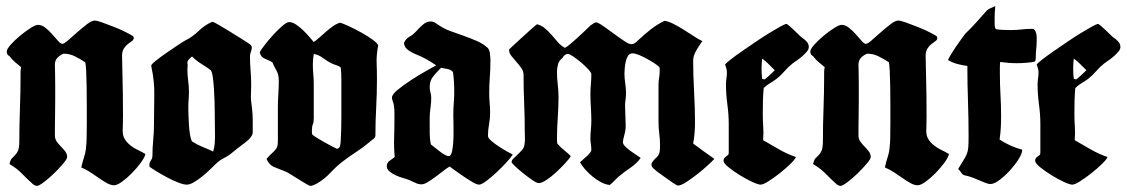

<svg xmlns="http://www.w3.org/2000/svg" viewBox="-20 -603 3676 626"><path d="M289 -536Q296 -536 314 -529.5Q332 -523 352.5 -515Q373 -507 390.5 -498Q408 -489 414 -485Q416 -481 416 -479Q416 -473 410 -469Q404 -465 397 -459.5Q390 -454 384 -445Q378 -436 378 -421Q380 -343 380.5 -297Q381 -251 381 -226Q381 -201 380.5 -191.5Q380 -182 380 -177Q380 -160 387 -149Q394 -138 404.5 -129.5Q415 -121 428.5 -114.5Q442 -108 454 -101Q452 -90 439.5 -73Q427 -56 411 -39.5Q395 -23 378.5 -11Q362 1 352 1Q341 1 328.5 -6Q316 -13 302.5 -22.5Q289 -32 274.5 -41.5Q260 -51 245 -57Q249 -75 254.5 -92Q260 -109 261 -128Q262 -133 262.5 -153Q263 -173 263 -201Q263 -229 263 -260.5Q263 -292 262.5 -320.5Q262 -349 261 -370.5Q260 -392 258 -400Q241 -411 224 -419.5Q207 -428 187 -428Q175 -423 167 -414.5Q159 -406 159 -392Q159 -386 159.5 -368.5Q160 -351 160 -327Q160 -303 160 -276Q160 -249 159.5 -225.5Q159 -202 159 -184Q159 -166 159 -161Q159 -150 165 -141.5Q171 -133 178.5 -125.5Q186 -118 192.5 -109.5Q199 -101 199 -91Q199 -85 186 -69.5Q173 -54 156.5 -38Q140 -22 123.5 -9.5Q107 3 101 3Q95 3 88 -2Q68 -20 51.5 -37Q35 -54 11 -68Q14 -82 19 -87Q24 -92 29.5 -97.5Q35 -103 39 -112.5Q43 -122 43 -144Q43 -195 45 -248.5Q47 -302 47 -353Q47 -361 47 -368.5Q47 -376 49 -384Q39 -392 29 -400.5Q19 -409 11 -420Q2 -424 2 -435Q2 -443 15 -457.5Q28 -472 45.5 -486.5Q63 -501 79.5 -511.5Q96 -522 104 -522Q116 -522 128 -512.5Q140 -503 150.5 -491Q161 -479 169.5 -469.5Q178 -460 183 -460Q189 -460 202.5 -472Q216 -484 232 -498Q248 -512 263.5 -524Q279 -536 289 -536Z M672 -532Q676 -532 693 -522Q710 -512 730.5 -499.5Q751 -487 769 -475.5Q787 -464 793 -460Q801 -454 801 -449Q801 -441 798 -434Q795 -427 795 -419Q795 -396 797 -372.5Q799 -349 799 -325Q799 -315 798.5 -306Q798 -297 798 -287Q798 -277 799.5 -267Q801 -257 802 -247Q804 -227 804 -209.5Q804 -192 804 -172Q804 -165 799.5 -158.5Q795 -152 790 -147Q777 -136 764 -126.5Q751 -117 738 -106Q725 -95 710 -87.5Q695 -80 683 -68Q676 -61 664 -49.5Q652 -38 639 -27.5Q626 -17 612.5 -9Q599 -1 589 -1Q579 -1 562 -7.5Q545 -14 527 -23.5Q509 -33 492.5 -43Q476 -53 468 -59Q467 -61 467 -65Q467 -73 472 -80Q477 -87 477 -95Q477 -121 479.5 -146Q482 -171 482 -197Q482 -243 483 -290.5Q484 -338 474 -383Q474 -385 473.5 -386Q473 -387 473 -389Q473 -393 488 -405Q503 -417 522.5 -430.5Q542 -444 560 -456Q578 -468 584 -471Q608 -483 627.5 -502Q647 -521 672 -532ZM592 -392Q592 -388 591.5 -384.5Q591 -381 591 -377Q591 -358 593.5 -340Q596 -322 596 -303Q596 -290 595 -278Q594 -266 594 -253Q594 -244 594.5 -228Q595 -212 596 -195.5Q597 -179 599.5 -164Q602 -149 606 -142Q623 -131 640.5 -124Q658 -117 675 -109Q679 -122 680 -135Q681 -148 681 -161Q681 -184 680.5 -203.5Q680 -223 680 -246Q680 -254 679.5 -273.5Q679 -293 677.5 -314.5Q676 -336 673.5 -353.5Q671 -371 666 -375Q651 -386 635.5 -395.5Q620 -405 606 -419Q601 -414 596 -409.5Q591 -405 591 -398Q591 -394 592 -392Z M1089 -529Q1097 -527 1116.5 -518Q1136 -509 1157 -497.5Q1178 -486 1194.5 -474Q1211 -462 1213 -455Q1207 -423 1208 -398.5Q1209 -374 1209 -342Q1209 -300 1206.5 -252Q1204 -204 1204 -162Q1204 -154 1197 -149.5Q1190 -145 1185 -140Q1165 -123 1143.5 -109Q1122 -95 1102 -80Q1079 -63 1058.5 -41Q1038 -19 1014 -5Q1010 -3 1003.5 0Q997 3 992 3Q989 3 978 -3.5Q967 -10 954 -18Q941 -26 928.5 -34Q916 -42 910 -44Q893 -51 875 -58Q857 -65 849 -85Q856 -94 869.5 -106Q883 -118 885 -129Q886 -135 886 -147.5Q886 -160 886 -174.5Q886 -189 886 -202Q886 -215 886 -223V-256Q886 -271 887.5 -297Q889 -323 889 -338Q889 -351 887 -358.5Q885 -366 882 -372Q879 -378 875.5 -384Q872 -390 868 -400Q857 -406 843 -412Q829 -418 827 -433Q831 -441 843.5 -457Q856 -473 871 -489.5Q886 -506 900.5 -518.5Q915 -531 923 -531Q933 -531 944.5 -523.5Q956 -516 967 -505.5Q978 -495 987.5 -484Q997 -473 1003 -466Q1013 -473 1023.5 -482.5Q1034 -492 1045 -501.5Q1056 -511 1067 -518.5Q1078 -526 1089 -529ZM1003 -427Q1000 -410 1000 -394Q1000 -377 1001.5 -361Q1003 -345 1003 -328V-217Q1003 -204 1000 -197.5Q997 -191 997 -178Q997 -175 997 -171.5Q997 -168 998 -165Q1000 -162 1011 -155Q1022 -148 1035.5 -140.5Q1049 -133 1061 -126.5Q1073 -120 1078 -118Q1087 -118 1089 -128.5Q1091 -139 1091 -146Q1093 -181 1093 -224Q1093 -267 1093 -302Q1093 -322 1093 -342.5Q1093 -363 1091 -383Q1085 -388 1076.5 -390.5Q1068 -393 1060 -397Q1046 -404 1032 -414.5Q1018 -425 1003 -427Z M1384 -533Q1392 -533 1398.5 -529Q1405 -525 1412 -520Q1428 -509 1449 -501.5Q1470 -494 1492.5 -486Q1515 -478 1535.5 -469Q1556 -460 1570 -447Q1576 -441 1577.5 -427.5Q1579 -414 1579 -406Q1579 -374 1577 -351.5Q1575 -329 1575 -297Q1575 -282 1576.5 -267Q1578 -252 1578 -237Q1578 -217 1574.5 -198Q1571 -179 1571 -160Q1571 -153 1581.5 -144Q1592 -135 1605.5 -126Q1619 -117 1632.5 -109.5Q1646 -102 1652 -99Q1647 -91 1632.5 -75Q1618 -59 1600.5 -42.5Q1583 -26 1566.5 -13.5Q1550 -1 1542 -1Q1535 -1 1522 -8.5Q1509 -16 1494 -26Q1479 -36 1466 -45.5Q1453 -55 1446 -60Q1437 -55 1425 -45.5Q1413 -36 1400 -26.5Q1387 -17 1375 -9.5Q1363 -2 1354 -2Q1344 -2 1334 -7Q1324 -12 1314 -16Q1307 -19 1294.5 -22.5Q1282 -26 1270 -31.5Q1258 -37 1249.5 -44.5Q1241 -52 1241 -61Q1241 -72 1250 -78.5Q1259 -85 1267 -91Q1264 -122 1265 -152.5Q1266 -183 1266 -213Q1266 -225 1266 -237Q1266 -249 1264 -261Q1263 -267 1260.5 -273Q1258 -279 1258 -285Q1258 -295 1277 -310.5Q1296 -326 1320.5 -342Q1345 -358 1369 -371.5Q1393 -385 1402 -390Q1386 -401 1370 -410Q1354 -419 1336 -426Q1323 -431 1311 -439.5Q1299 -448 1297 -462Q1302 -476 1314.5 -483Q1327 -490 1336 -500Q1345 -510 1357.5 -521.5Q1370 -533 1384 -533ZM1418 -382Q1404 -368 1392.5 -354Q1381 -340 1381 -319Q1381 -310 1383.5 -301.5Q1386 -293 1386 -284Q1386 -267 1383.5 -251Q1381 -235 1381 -218Q1381 -210 1381 -198Q1381 -186 1381 -174Q1381 -162 1382 -150.5Q1383 -139 1385 -132Q1389 -129 1397 -122.5Q1405 -116 1413.5 -109.5Q1422 -103 1430 -98.5Q1438 -94 1443 -94Q1451 -94 1454.5 -112.5Q1458 -131 1458.5 -154Q1459 -177 1458.5 -199Q1458 -221 1458 -228Q1458 -248 1459.5 -267Q1461 -286 1461 -306Q1461 -322 1460 -337.5Q1459 -353 1457 -368Q1450 -376 1439 -378Q1428 -380 1418 -382Z M2146 -535Q2158 -534 2174 -526Q2190 -518 2207 -507.5Q2224 -497 2240.5 -486Q2257 -475 2270 -469Q2261 -457 2250.5 -439Q2240 -421 2240 -406Q2240 -358 2243 -304.5Q2246 -251 2246 -203Q2246 -168 2240 -135Q2257 -122 2274.5 -109.5Q2292 -97 2309 -85Q2302 -77 2286 -62.5Q2270 -48 2252 -34Q2234 -20 2217 -9Q2200 2 2190 2Q2188 2 2178.5 -4Q2169 -10 2158 -18Q2147 -26 2136.5 -33.5Q2126 -41 2122 -44Q2117 -49 2110.5 -54Q2104 -59 2104 -67Q2104 -68 2104.5 -69Q2105 -70 2105 -72Q2112 -82 2117 -86.5Q2122 -91 2125.5 -95.5Q2129 -100 2130.5 -107Q2132 -114 2132 -129Q2132 -148 2129.5 -167Q2127 -186 2127 -206V-326Q2127 -338 2129 -349.5Q2131 -361 2131 -373Q2131 -380 2130 -384Q2124 -390 2112.5 -397.5Q2101 -405 2088 -412Q2075 -419 2063 -424Q2051 -429 2042 -429Q2033 -429 2028 -421.5Q2023 -414 2020.5 -403.5Q2018 -393 2017 -382Q2016 -371 2016 -364Q2016 -347 2018.5 -331.5Q2021 -316 2021 -299Q2021 -288 2019.5 -278Q2018 -268 2018 -257Q2018 -243 2019 -225.5Q2020 -208 2020 -194Q2020 -178 2015.5 -162.5Q2011 -147 2011 -139Q2011 -133 2018.5 -125.5Q2026 -118 2035.5 -111Q2045 -104 2054.5 -98Q2064 -92 2069 -88Q2055 -69 2035.5 -56Q2016 -43 1998 -28Q1990 -21 1983 -13.5Q1976 -6 1968 0Q1955 -1 1940.5 -8.5Q1926 -16 1912.5 -27Q1899 -38 1888 -50.5Q1877 -63 1871 -74Q1874 -77 1880 -82Q1886 -87 1892.5 -93Q1899 -99 1903.5 -104.5Q1908 -110 1908 -114Q1908 -124 1906.5 -133Q1905 -142 1905 -152Q1905 -166 1906.5 -180.5Q1908 -195 1908 -209Q1908 -229 1906.5 -253Q1905 -277 1905 -297Q1905 -313 1906.5 -329Q1908 -345 1908 -361Q1908 -366 1898 -377Q1888 -388 1875 -399Q1862 -410 1849.5 -418.5Q1837 -427 1832 -427Q1826 -427 1821 -423Q1816 -419 1814 -414Q1803 -406 1799.5 -394Q1796 -382 1796 -368Q1796 -348 1798.5 -327.5Q1801 -307 1801 -287Q1801 -255 1798.5 -219Q1796 -183 1796 -151Q1796 -140 1797 -135Q1807 -123 1818.5 -114Q1830 -105 1841 -94Q1836 -85 1822.5 -70.5Q1809 -56 1793.5 -41.5Q1778 -27 1762 -16.5Q1746 -6 1737 -6Q1730 -6 1715.5 -16Q1701 -26 1686 -38Q1671 -50 1659.5 -61Q1648 -72 1648 -74Q1648 -80 1654 -86Q1660 -92 1667.5 -99Q1675 -106 1682 -114Q1689 -122 1690 -132Q1692 -142 1691.5 -152.5Q1691 -163 1691 -173Q1691 -218 1689 -266Q1687 -314 1687 -359Q1687 -371 1679.5 -381.5Q1672 -392 1663.5 -401.5Q1655 -411 1647.5 -420.5Q1640 -430 1640 -439V-442Q1643 -445 1657 -458Q1671 -471 1687 -485.5Q1703 -500 1716 -511.5Q1729 -523 1731 -524Q1746 -520 1757.5 -510Q1769 -500 1779 -488.5Q1789 -477 1799 -465.5Q1809 -454 1822 -447Q1828 -450 1839.5 -459.5Q1851 -469 1863.5 -480.5Q1876 -492 1887.5 -503Q1899 -514 1904 -519Q1909 -522 1914 -526Q1919 -530 1926 -530Q1936 -526 1952 -514.5Q1968 -503 1985 -490.5Q2002 -478 2016.5 -468.5Q2031 -459 2038 -459Q2045 -459 2050.5 -463Q2056 -467 2061 -472Q2081 -491 2101.5 -507Q2122 -523 2146 -535Z M2544 -525Q2546 -525 2553 -519Q2560 -513 2568 -505.5Q2576 -498 2583.5 -490.5Q2591 -483 2594 -481Q2602 -476 2609.5 -468Q2617 -460 2617 -450Q2617 -442 2610.5 -434.5Q2604 -427 2595.5 -419.5Q2587 -412 2578 -406Q2569 -400 2564 -396Q2550 -385 2538 -371Q2526 -357 2512 -346Q2501 -338 2490 -331.5Q2479 -325 2470 -316Q2468 -296 2467.5 -274.5Q2467 -253 2467 -233Q2467 -211 2468.5 -189.5Q2470 -168 2468 -146Q2494 -131 2520 -116Q2546 -101 2575 -91Q2572 -83 2556.5 -68Q2541 -53 2522 -38Q2503 -23 2485.5 -12Q2468 -1 2460 -1Q2452 -1 2432.5 -10Q2413 -19 2392 -32Q2371 -45 2355 -58Q2339 -71 2339 -79Q2339 -86 2344.5 -90.5Q2350 -95 2355 -99Q2356 -103 2356 -107Q2356 -111 2356 -115V-198Q2356 -230 2351.5 -262.5Q2347 -295 2347 -328Q2347 -338 2348.5 -347.5Q2350 -357 2350 -367Q2350 -374 2348 -380.5Q2346 -387 2344 -393Q2348 -398 2363.5 -410Q2379 -422 2400 -436.5Q2421 -451 2444.5 -467Q2468 -483 2488.5 -495.5Q2509 -508 2524.5 -516.5Q2540 -525 2544 -525ZM2465 -412Q2464 -404 2463.5 -395.5Q2463 -387 2463 -379Q2463 -371 2463.5 -362.5Q2464 -354 2465 -346L2473 -344Q2482 -351 2490 -358.5Q2498 -366 2506 -374Q2496 -384 2486 -394Q2476 -404 2465 -412Z M2909 -536Q2916 -536 2934 -529.5Q2952 -523 2972.5 -515Q2993 -507 3010.5 -498Q3028 -489 3034 -485Q3036 -481 3036 -479Q3036 -473 3030 -469Q3024 -465 3017 -459.5Q3010 -454 3004 -445Q2998 -436 2998 -421Q3000 -343 3000.5 -297Q3001 -251 3001 -226Q3001 -201 3000.5 -191.5Q3000 -182 3000 -177Q3000 -160 3007 -149Q3014 -138 3024.5 -129.5Q3035 -121 3048.5 -114.5Q3062 -108 3074 -101Q3072 -90 3059.5 -73Q3047 -56 3031 -39.5Q3015 -23 2998.5 -11Q2982 1 2972 1Q2961 1 2948.5 -6Q2936 -13 2922.5 -22.5Q2909 -32 2894.5 -41.5Q2880 -51 2865 -57Q2869 -75 2874.5 -92Q2880 -109 2881 -128Q2882 -133 2882.5 -153Q2883 -173 2883 -201Q2883 -229 2883 -260.5Q2883 -292 2882.5 -320.5Q2882 -349 2881 -370.5Q2880 -392 2878 -400Q2861 -411 2844 -419.5Q2827 -428 2807 -428Q2795 -423 2787 -414.5Q2779 -406 2779 -392Q2779 -386 2779.5 -368.5Q2780 -351 2780 -327Q2780 -303 2780 -276Q2780 -249 2779.5 -225.5Q2779 -202 2779 -184Q2779 -166 2779 -161Q2779 -150 2785 -141.5Q2791 -133 2798.5 -125.5Q2806 -118 2812.5 -109.5Q2819 -101 2819 -91Q2819 -85 2806 -69.5Q2793 -54 2776.5 -38Q2760 -22 2743.5 -9.5Q2727 3 2721 3Q2715 3 2708 -2Q2688 -20 2671.5 -37Q2655 -54 2631 -68Q2634 -82 2639 -87Q2644 -92 2649.5 -97.5Q2655 -103 2659 -112.5Q2663 -122 2663 -144Q2663 -195 2665 -248.5Q2667 -302 2667 -353Q2667 -361 2667 -368.5Q2667 -376 2669 -384Q2659 -392 2649 -400.5Q2639 -409 2631 -420Q2622 -424 2622 -435Q2622 -443 2635 -457.5Q2648 -472 2665.5 -486.5Q2683 -501 2699.5 -511.5Q2716 -522 2724 -522Q2736 -522 2748 -512.5Q2760 -503 2770.5 -491Q2781 -479 2789.5 -469.5Q2798 -460 2803 -460Q2809 -460 2822.5 -472Q2836 -484 2852 -498Q2868 -512 2883.5 -524Q2899 -536 2909 -536Z M3225 -583Q3225 -581 3224.5 -575.5Q3224 -570 3223.5 -563Q3223 -556 3223 -550Q3223 -544 3223 -542Q3223 -536 3223 -524.5Q3223 -513 3227 -508Q3238 -506 3252 -505.5Q3266 -505 3277 -505Q3295 -505 3311 -507Q3327 -509 3345 -509Q3351 -509 3354 -504.5Q3357 -500 3358.5 -494Q3360 -488 3360 -481.5Q3360 -475 3360 -471Q3360 -459 3359.5 -453.5Q3359 -448 3358.5 -443Q3358 -438 3357.5 -432.5Q3357 -427 3357 -415Q3357 -410 3356 -406Q3355 -402 3349 -401Q3336 -399 3322.5 -398Q3309 -397 3295 -397Q3281 -397 3268 -398Q3255 -399 3241 -401Q3240 -392 3240 -383Q3240 -374 3240 -364Q3240 -329 3242 -294Q3244 -259 3244 -224Q3244 -205 3243 -186Q3242 -167 3239 -148Q3256 -137 3274.5 -128.5Q3293 -120 3313 -115Q3313 -103 3301 -84Q3289 -65 3272.5 -47Q3256 -29 3238.5 -16Q3221 -3 3209 -3Q3203 -3 3193.5 -6.5Q3184 -10 3173 -15Q3162 -20 3151 -24Q3140 -28 3131 -30Q3119 -32 3115.5 -38Q3112 -44 3104 -52Q3115 -71 3121.5 -81Q3128 -91 3132 -100.5Q3136 -110 3137 -122.5Q3138 -135 3138 -159Q3138 -217 3136 -274Q3134 -331 3134 -388Q3117 -390 3101 -394.5Q3085 -399 3071 -407Q3072 -411 3080 -424.5Q3088 -438 3098 -452.5Q3108 -467 3117 -479.5Q3126 -492 3129 -495Q3147 -512 3162.5 -529.5Q3178 -547 3195 -566Q3201 -573 3209 -576Q3217 -579 3225 -583Z M3560 -525Q3562 -525 3569 -519Q3576 -513 3584 -505.5Q3592 -498 3599.5 -490.5Q3607 -483 3610 -481Q3618 -476 3625.5 -468Q3633 -460 3633 -450Q3633 -442 3626.5 -434.5Q3620 -427 3611.5 -419.5Q3603 -412 3594 -406Q3585 -400 3580 -396Q3566 -385 3554 -371Q3542 -357 3528 -346Q3517 -338 3506 -331.5Q3495 -325 3486 -316Q3484 -296 3483.5 -274.5Q3483 -253 3483 -233Q3483 -211 3484.5 -189.5Q3486 -168 3484 -146Q3510 -131 3536 -116Q3562 -101 3591 -91Q3588 -83 3572.5 -68Q3557 -53 3538 -38Q3519 -23 3501.5 -12Q3484 -1 3476 -1Q3468 -1 3448.5 -10Q3429 -19 3408 -32Q3387 -45 3371 -58Q3355 -71 3355 -79Q3355 -86 3360.5 -90.5Q3366 -95 3371 -99Q3372 -103 3372 -107Q3372 -111 3372 -115V-198Q3372 -230 3367.5 -262.5Q3363 -295 3363 -328Q3363 -338 3364.5 -347.5Q3366 -357 3366 -367Q3366 -374 3364 -380.5Q3362 -387 3360 -393Q3364 -398 3379.5 -410Q3395 -422 3416 -436.5Q3437 -451 3460.5 -467Q3484 -483 3504.5 -495.5Q3525 -508 3540.5 -516.5Q3556 -525 3560 -525ZM3481 -412Q3480 -404 3479.5 -395.5Q3479 -387 3479 -379Q3479 -371 3479.5 -362.5Q3480 -354 3481 -346L3489 -344Q3498 -351 3506 -358.5Q3514 -366 3522 -374Q3512 -384 3502 -394Q3492 -404 3481 -412Z"/></svg>

Font: Hand Textur
Style: Regular
Weight: 400
Designer: F. H. Ehmcke um 1935
Foundry: Peter Wiegel
Version: Version 1.000